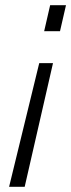

<svg xmlns="http://www.w3.org/2000/svg" viewBox="-20 -520 274 739"><path d="M173 -500 150 -400H211L234 -500ZM131 -277 15 199H75L184 -277Z"/></svg>

Font: RazerF5 Light
Style: Italic
Weight: 300
Foundry: Razer Inc.
Version: Version 2